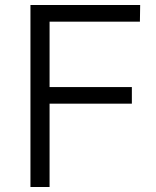

<svg xmlns="http://www.w3.org/2000/svg" viewBox="-20 -743 621 763"><path d="M101 -723V0H177V-331H504V-397H177V-657H536L537 -723Z"/></svg>

Font: United Sans Light
Style: Regular
Weight: 300
Designer: Pablo Impallari, Rodrigo Fuenzalida (Modified by Dan O. Williams)
Version: Version 1.000;PS 001.000;hotconv 1.0.88;makeotf.lib2.5.64775